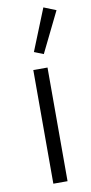

<svg xmlns="http://www.w3.org/2000/svg" viewBox="-89 -820 408 857"><g transform="rotate(-10 114.5 -391.5)"><path d="M97.2 -593.8 173.3 -782.7 229 -760.3 139.2 -577.1ZM80.6 0V-515.1H145V0Z"/></g></svg>

Font: News Cycle
Style: Regular
Weight: 500
Version: Version 0.5.2